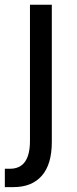

<svg xmlns="http://www.w3.org/2000/svg" viewBox="-32 -558 325 806"><path d="M-11.7 150.4H9.8Q93.8 150.4 93.8 33.2V-538.1H185.5V38.1Q185.5 131.8 143.6 179.7Q101.6 227.5 24.4 227.5H-11.7Z"/></svg>

Font: Gothic A1 Medium
Style: Regular
Weight: 500
Designer: HanYang I&C Co.,Ltd.
Foundry: HanYang I&C Co.,Ltd.
Version: Version 2.50